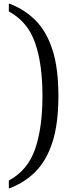

<svg xmlns="http://www.w3.org/2000/svg" viewBox="-20 -824 412 1108"><path d="M31 -804Q121 -771 185 -706.5Q249 -642 283 -536Q317 -430 317 -271Q317 -111 283 -4.5Q249 102 185 166.5Q121 231 31 264V218Q140 159 182.5 36.5Q225 -86 225 -271Q225 -455 182.5 -577Q140 -699 31 -758Z"/></svg>

Font: Noto Serif Sinhala SemiCondensed
Style: Regular
Weight: 400
Width: 4
Designer: Jelle Bosma - Monotype Design Team
Foundry: Monotype Imaging Inc.
Version: Version 2.007; ttfautohint (v1.8.4.7-5d5b)